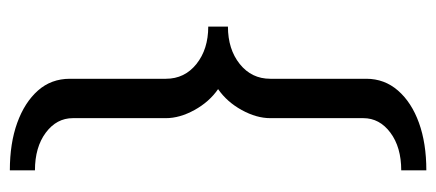

<svg xmlns="http://www.w3.org/2000/svg" viewBox="-268 -474 886 390"><g transform="rotate(-90 175.0 -279.0)"><path d="M24 144V93Q71 93 100.5 71Q130 49 130 16V-173Q130 -201 146.5 -231Q163 -261 189 -279Q163 -297 146.5 -327Q130 -357 130 -385V-574Q130 -607 100.5 -629Q71 -651 24 -651V-702Q79 -702 120.5 -687Q162 -672 186 -645Q210 -618 210 -580V-385Q210 -347 240 -323Q270 -299 316 -299V-259Q270 -259 240 -235Q210 -211 210 -173V22Q210 59 186 86.5Q162 114 120.5 129Q79 144 24 144Z"/></g></svg>

Font: Wittgenstein Medium
Style: Regular
Weight: 500
Designer: Jörg Drees
Foundry: Jörg Drees
Version: Version 1.500